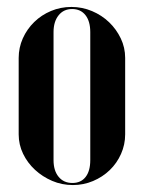

<svg xmlns="http://www.w3.org/2000/svg" viewBox="-20 -524 414 553"><path d="M185.8 -504Q216.8 -504 245 -492.1Q273.3 -480.1 294.3 -459.9Q315.2 -439.8 327.9 -413.3Q340.5 -386.9 340.5 -357.2V-137Q340.5 -107.5 328.6 -80.7Q316.7 -53.9 296.1 -34.1Q275.5 -14.2 248 -2.6Q220.5 9 190 9Q158.2 9 130.3 -3Q102.3 -15 80.8 -34.9Q59.2 -54.8 46.5 -81.1Q33.8 -107.4 33.8 -137V-357.2Q33.8 -386.7 45.7 -413.5Q57.7 -440.2 78.5 -460.5Q99.2 -480.8 126.9 -492.4Q154.5 -504 185.8 -504ZM187.8 -498Q163.2 -498 148.8 -479.9Q134.2 -461.8 134.2 -431.5V-62.8Q134.2 -32.5 148.8 -14.8Q163.3 3 188.5 3Q213 3 226.5 -14.2Q240 -31.5 240 -62.8V-431.5Q240 -462.8 226.1 -480.4Q212.2 -498 187.8 -498Z"/></svg>

Font: Moniqa Black
Style: Regular
Weight: 900
Designer: Rajesh Rajput
Foundry: Rajesh Rajput
Version: Version 1.000